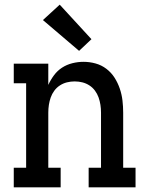

<svg xmlns="http://www.w3.org/2000/svg" viewBox="-20 -803 640 823"><path d="M39 0V-84H92V-446H39V-530H187V-439Q197 -461 211.5 -480.5Q226 -500 246 -513Q266 -526 290 -532Q314 -538 338 -538Q364 -538 389.5 -531Q415 -524 436 -508Q457 -492 471 -470Q485 -448 493.5 -423Q502 -398 505 -372Q508 -346 508 -320V-84H561V0H360V-84H413V-320Q413 -337 410.5 -353.5Q408 -370 402.5 -385.5Q397 -401 387 -414.5Q377 -428 363 -437Q349 -446 333 -450Q317 -454 300 -454Q283 -454 267 -450Q251 -446 237 -437Q223 -428 213 -414.5Q203 -401 197.5 -385.5Q192 -370 189.5 -353.5Q187 -337 187 -320V-84H240V0ZM319 -585 164 -717 236 -783 372 -635Z"/></svg>

Font: Iosevka Slab Medium Extended
Style: Regular
Weight: 500
Width: 7
Monospace: yes
Designer: Belleve Invis
Foundry: Belleve Invis
Version: Version 11.1.1; ttfautohint (v1.8.3)